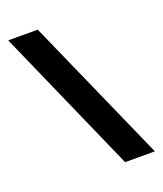

<svg xmlns="http://www.w3.org/2000/svg" viewBox="-137 -796 783 923"><g transform="rotate(-20 254.5 -335.0)"><path d="M495.1 36.1H342.8L15.1 -706.1H166Z"/></g></svg>

Font: TASA Orbiter Deck
Style: Bold
Weight: 700
Designer: Weizhong Zhang
Version: Version 1.000;Glyphs 3.1.2 (3151)